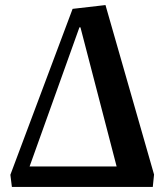

<svg xmlns="http://www.w3.org/2000/svg" viewBox="-20 -739 642 759"><path d="M27 0 21 -48 267 -704 397 -719 589 -49 584 0ZM97 -81H441L298 -631H294Z"/></svg>

Font: Literata 36pt SemiBold
Style: Italic
Weight: 600
Italic angle: -2°
Designer: Latin by Veronika Burian and Jose Scaglione. Greek by Irene Vlachou. Cyrillic by Vera Evstafieva
Foundry: TypeTogether
Version: Version 3.002